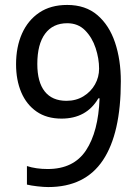

<svg xmlns="http://www.w3.org/2000/svg" viewBox="-20 -745 560 777"><path d="M175 12Q157 12 131 9Q105 6 89 2V-73Q126 -61 173 -61Q278 -61 328 -136.5Q378 -212 383 -347H378Q330 -265 229 -265Q169 -265 128 -293.5Q87 -322 66 -371.5Q45 -421 45 -485Q45 -555 69 -609Q93 -663 139 -694Q185 -725 252 -725Q326 -725 374 -684Q422 -643 445.5 -573Q469 -503 469 -416Q469 -205 396.5 -96.5Q324 12 175 12ZM249 -337Q288 -337 318 -355.5Q348 -374 364.5 -403.5Q381 -433 381 -467Q381 -508 367 -550.5Q353 -593 324.5 -622Q296 -651 252 -651Q194 -651 162.5 -608.5Q131 -566 131 -486Q131 -413 161 -375Q191 -337 249 -337Z"/></svg>

Font: Noto Sans Tamil SemiCondensed
Style: Regular
Weight: 400
Width: 4
Designer: Jelle Bosma - Monotype Design Team
Foundry: Monotype Imaging Inc.
Version: Version 2.004; ttfautohint (v1.8.4.7-5d5b)